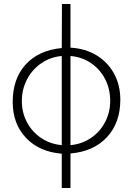

<svg xmlns="http://www.w3.org/2000/svg" viewBox="-20 -754 649 967"><path d="M291 -512 292 -734H335V-514Q409 -510 466 -475.5Q523 -441 554.5 -383Q586 -325 586 -252Q586 -136 519 -63.5Q452 9 335 19V193H291V20Q178 11 111 -59.5Q44 -130 44 -241Q44 -358 109.5 -429.5Q175 -501 291 -512ZM291 -23V-472Q234 -467 188 -435.5Q142 -404 116 -354Q90 -304 90 -245Q90 -187 116 -138Q142 -89 188 -58.5Q234 -28 291 -23ZM535 -246Q535 -306 509.5 -355.5Q484 -405 438.5 -436Q393 -467 335 -472V-23Q391 -28 437 -58.5Q483 -89 509 -138.5Q535 -188 535 -246Z"/></svg>

Font: Gmarket Sans TTF Light
Style: Regular
Weight: 300
Designer: Creative Director : Sungho Lee; Art Director : Kiwoong Choi; Project Manager : Sori Yang, Jongwook Yoon; Font Designer :
Foundry: Sandoll Inc.
Version: Version 1.000;hotconv 1.0.109;makeotfexe 2.5.65596